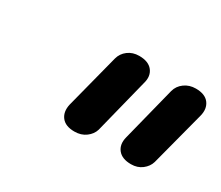

<svg xmlns="http://www.w3.org/2000/svg" viewBox="-65 -911 656 570"><g transform="rotate(30 263.0 -626.5)"><path d="M223 -481Q192 -481 178.5 -498.5Q165 -516 171 -543L219 -729Q224 -748 240 -760Q256 -772 278 -772Q310 -772 324 -754Q338 -736 330 -709L283 -522Q278 -505 262 -493Q246 -481 223 -481ZM417 -481Q386 -481 372 -498.5Q358 -516 365 -543L412 -729Q417 -748 433.5 -760Q450 -772 472 -772Q504 -772 517.5 -754Q531 -736 524 -709L475 -522Q470 -505 454.5 -493Q439 -481 417 -481Z"/></g></svg>

Font: Edu TAS Beginner
Style: Bold
Weight: 700
Version: Version 1.003